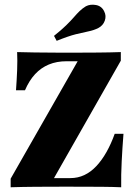

<svg xmlns="http://www.w3.org/2000/svg" viewBox="-20 -791 575 811"><path d="M25 0V-36.3L308.1 -532.3H261.3Q219.4 -532.3 186.3 -518.5Q153.2 -504.8 128.2 -477.8Q103.2 -450.8 85.5 -409.7H47.6Q50.8 -454 52.4 -494.8Q54 -535.5 52.4 -571Q83.1 -570.2 127 -569.4Q171 -568.5 236.3 -568.5H291.9Q339.5 -568.5 392.3 -569Q445.2 -569.4 490.3 -571V-534.7L208.1 -38.7H277.4Q308.9 -38.7 336.3 -51.6Q363.7 -64.5 387.1 -89.5Q410.5 -114.5 429.8 -148.8Q449.2 -183.1 464.5 -225.8H501.6Q496.8 -165.3 494 -108.9Q491.1 -52.4 491.9 0Q458.1 -1.6 408.5 -2Q358.9 -2.4 284.7 -2.4H235.5Q184.7 -2.4 129.4 -2Q74.2 -1.6 25 0ZM219.4 -618.5 208.1 -639.5Q239.5 -664.5 259.3 -683.9Q279 -703.2 291.9 -718.1Q304.8 -733.1 316.5 -744.4Q328.2 -755.6 342.7 -764.5Q361.3 -774.2 385.5 -769.8Q409.7 -765.3 420.2 -742.7Q429.8 -724.2 422.6 -703.6Q415.3 -683.1 395.2 -672.6Q375.8 -662.9 353.6 -658.5Q331.5 -654 300.4 -646.4Q269.4 -638.7 219.4 -618.5Z"/></svg>

Font: Playfair 9pt Black
Style: Regular
Weight: 900
Designer: Claus Eggers Sørensen
Foundry: Claus Eggers Sørensen
Version: Version 2.203